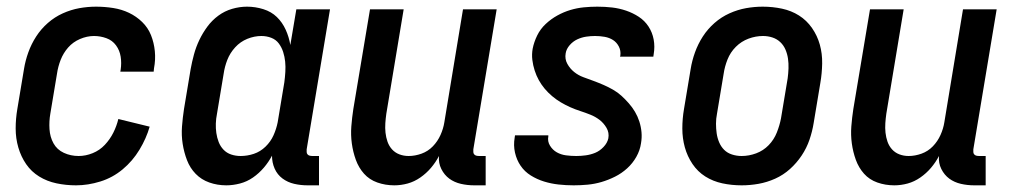

<svg xmlns="http://www.w3.org/2000/svg" viewBox="-20 -548 3040 576"><path d="M208 8Q178 8 149.5 2Q121 -4 97.5 -18.5Q74 -33 58.5 -55.5Q43 -78 35 -105.5Q27 -133 27 -162.5Q27 -192 32 -221L52 -341Q56 -366 65 -391Q74 -416 88.5 -438.5Q103 -461 123.5 -479Q144 -497 168.5 -508Q193 -519 218 -523.5Q243 -528 268 -528Q294 -528 319.5 -524Q345 -520 367 -509.5Q389 -499 406.5 -482Q424 -465 433 -442.5Q442 -420 444.5 -394.5Q447 -369 442 -343L441 -333H341L342 -339Q345 -359 342 -378Q339 -397 328 -412Q317 -427 299 -433.5Q281 -440 262 -440Q241 -440 220 -431Q199 -422 184.5 -405.5Q170 -389 162 -368.5Q154 -348 151 -327L131 -207Q127 -184 128.5 -160.5Q130 -137 140.5 -118Q151 -99 171.5 -89.5Q192 -80 216 -80Q237 -80 258 -88.5Q279 -97 294.5 -113.5Q310 -130 320 -150Q330 -170 335 -191L429 -168Q419 -133 398.5 -99Q378 -65 348 -40Q318 -15 281 -3.5Q244 8 208 8Z M659 8Q632 8 608 -0.5Q584 -9 567 -26.5Q550 -44 541 -67.5Q532 -91 528 -116.5Q524 -142 526 -168.5Q528 -195 532 -221L552 -341Q556 -363 562 -385Q568 -407 578 -428Q588 -449 602 -468Q616 -487 635 -501Q654 -515 676.5 -521.5Q699 -528 721 -528Q746 -528 770 -520.5Q794 -513 810.5 -497Q827 -481 837 -459Q847 -437 851 -413L869 -520H970L900 -100Q900 -96 900 -92Q900 -88 902.5 -85Q905 -82 909 -81Q913 -80 918 -80H937V8H903Q882 8 862.5 3.5Q843 -1 827.5 -12.5Q812 -24 804 -42Q796 -60 796 -81Q786 -62 771.5 -45Q757 -28 739 -15.5Q721 -3 700 2.5Q679 8 659 8ZM702 -80Q722 -80 741.5 -86.5Q761 -93 776.5 -108Q792 -123 800.5 -142Q809 -161 813 -181L833 -301Q835 -316 836 -332Q837 -348 835.5 -363Q834 -378 829.5 -392Q825 -406 816.5 -417.5Q808 -429 794 -434.5Q780 -440 764 -440Q743 -440 722 -431.5Q701 -423 685.5 -406Q670 -389 662 -368.5Q654 -348 651 -327L631 -207Q628 -192 627.5 -177.5Q627 -163 629 -149Q631 -135 636 -122Q641 -109 650.5 -99Q660 -89 673.5 -84.5Q687 -80 702 -80Z M1163 8Q1136 8 1112 -0.5Q1088 -9 1072 -27Q1056 -45 1047.5 -68.5Q1039 -92 1035.5 -117.5Q1032 -143 1034 -169Q1036 -195 1040 -221L1090 -520H1191L1139 -207Q1137 -193 1136 -178.5Q1135 -164 1136.5 -150Q1138 -136 1142.5 -123Q1147 -110 1156 -100Q1165 -90 1178 -85Q1191 -80 1206 -80Q1225 -80 1244.5 -87Q1264 -94 1278.5 -109Q1293 -124 1301.5 -143Q1310 -162 1313 -181L1369 -520H1470L1400 -100Q1400 -96 1400 -92Q1400 -88 1402.5 -85Q1405 -82 1409 -81Q1413 -80 1418 -80H1437V8H1403Q1382 8 1362.5 3.5Q1343 -1 1328 -12Q1313 -23 1304 -41Q1295 -59 1297 -80Q1287 -61 1273 -44.5Q1259 -28 1241 -15.5Q1223 -3 1203 2.5Q1183 8 1163 8Z M1701 8Q1678 8 1655.5 5.5Q1633 3 1612 -3.5Q1591 -10 1572.5 -21.5Q1554 -33 1542 -50.5Q1530 -68 1525 -90Q1520 -112 1524 -135L1525 -142H1625V-139Q1622 -124 1630 -111Q1638 -98 1650.5 -91Q1663 -84 1678 -82Q1693 -80 1709 -80Q1723 -80 1737.5 -82Q1752 -84 1765.5 -89.5Q1779 -95 1790.5 -107Q1802 -119 1805 -133Q1808 -150 1799.5 -164.5Q1791 -179 1778.5 -188.5Q1766 -198 1751 -204Q1736 -210 1720.5 -215Q1705 -220 1690.5 -226.5Q1676 -233 1662.5 -241Q1649 -249 1636.5 -259.5Q1624 -270 1614 -282Q1604 -294 1596.5 -307.5Q1589 -321 1584 -336.5Q1579 -352 1577 -368.5Q1575 -385 1578 -402Q1582 -422 1591.5 -441.5Q1601 -461 1617 -476Q1633 -491 1652 -501.5Q1671 -512 1691 -518Q1711 -524 1731.5 -526Q1752 -528 1772 -528Q1795 -528 1816.5 -525.5Q1838 -523 1858.5 -516Q1879 -509 1896.5 -497.5Q1914 -486 1925.5 -468.5Q1937 -451 1941 -429.5Q1945 -408 1941 -385L1940 -378H1840L1841 -381Q1843 -396 1836.5 -408.5Q1830 -421 1819 -428Q1808 -435 1794 -437.5Q1780 -440 1765 -440Q1752 -440 1738.5 -438Q1725 -436 1712 -430Q1699 -424 1689 -412.5Q1679 -401 1677 -388Q1674 -371 1682 -356.5Q1690 -342 1702.5 -332Q1715 -322 1730 -316.5Q1745 -311 1760 -305.5Q1775 -300 1790 -293.5Q1805 -287 1819 -279Q1833 -271 1844.5 -260.5Q1856 -250 1866.5 -238Q1877 -226 1885 -212.5Q1893 -199 1898 -183.5Q1903 -168 1904.5 -151.5Q1906 -135 1903 -118Q1900 -97 1889 -77.5Q1878 -58 1861.5 -43Q1845 -28 1825 -18Q1805 -8 1784.5 -2Q1764 4 1743 6Q1722 8 1701 8Z M2205 8Q2175 8 2147 2Q2119 -4 2096 -18.5Q2073 -33 2057.5 -56Q2042 -79 2034.5 -106Q2027 -133 2027 -162.5Q2027 -192 2032 -221L2052 -341Q2056 -366 2065 -391Q2074 -416 2088.5 -438.5Q2103 -461 2123.5 -479Q2144 -497 2168.5 -508Q2193 -519 2218 -523.5Q2243 -528 2268 -528Q2298 -528 2326 -522Q2354 -516 2377 -501.5Q2400 -487 2416 -464Q2432 -441 2439.5 -414Q2447 -387 2446.5 -357.5Q2446 -328 2441 -299L2421 -179Q2417 -154 2408.5 -129Q2400 -104 2385 -81.5Q2370 -59 2350 -41Q2330 -23 2305.5 -12Q2281 -1 2255.5 3.5Q2230 8 2205 8ZM2205 -80Q2227 -80 2248.5 -88Q2270 -96 2286 -112.5Q2302 -129 2310.5 -150.5Q2319 -172 2323 -193L2343 -313Q2345 -328 2345.5 -343Q2346 -358 2344 -372Q2342 -386 2336.5 -399Q2331 -412 2321 -421.5Q2311 -431 2297.5 -435.5Q2284 -440 2269 -440Q2247 -440 2225.5 -432Q2204 -424 2187.5 -407.5Q2171 -391 2162.5 -369.5Q2154 -348 2151 -327L2131 -207Q2128 -192 2128 -177Q2128 -162 2130 -148Q2132 -134 2137.5 -121Q2143 -108 2152.5 -98.5Q2162 -89 2176 -84.5Q2190 -80 2205 -80Z M2663 8Q2636 8 2612 -0.5Q2588 -9 2572 -27Q2556 -45 2547.5 -68.5Q2539 -92 2535.5 -117.5Q2532 -143 2534 -169Q2536 -195 2540 -221L2590 -520H2691L2639 -207Q2637 -193 2636 -178.5Q2635 -164 2636.5 -150Q2638 -136 2642.5 -123Q2647 -110 2656 -100Q2665 -90 2678 -85Q2691 -80 2706 -80Q2725 -80 2744.5 -87Q2764 -94 2778.5 -109Q2793 -124 2801.5 -143Q2810 -162 2813 -181L2869 -520H2970L2900 -100Q2900 -96 2900 -92Q2900 -88 2902.5 -85Q2905 -82 2909 -81Q2913 -80 2918 -80H2937V8H2903Q2882 8 2862.5 3.5Q2843 -1 2828 -12Q2813 -23 2804 -41Q2795 -59 2797 -80Q2787 -61 2773 -44.5Q2759 -28 2741 -15.5Q2723 -3 2703 2.5Q2683 8 2663 8Z"/></svg>

Font: Iosevka Semibold
Style: Italic
Weight: 600
Italic angle: -9°
Monospace: yes
Designer: Belleve Invis
Foundry: Belleve Invis
Version: Version 32.5.0; ttfautohint (v1.8.4)